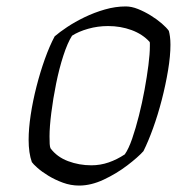

<svg xmlns="http://www.w3.org/2000/svg" viewBox="-20 -577 601 597"><path d="M226 0Q200 0 175.5 -9Q151 -18 130.5 -30.5Q110 -43 96.5 -55Q83 -67 79 -73Q74 -87 71.5 -104.5Q69 -122 69 -142Q69 -177 75.5 -220Q82 -263 93.5 -308Q105 -353 119.5 -393.5Q134 -434 150 -464Q165 -477 189 -493Q213 -509 243 -523.5Q273 -538 306 -547.5Q339 -557 371 -557Q389 -557 409 -549Q429 -541 448.5 -529Q468 -517 483 -504Q498 -491 505 -481Q507 -474 508.5 -463Q510 -452 510 -438Q510 -403 502.5 -358Q495 -313 483 -266.5Q471 -220 456 -178.5Q441 -137 426 -107Q409 -88 375.5 -62.5Q342 -37 302.5 -18.5Q263 0 226 0ZM264 -63Q292 -63 318 -72Q344 -81 368 -97Q380 -114 391 -146Q402 -178 412 -217.5Q422 -257 429.5 -298Q437 -339 441.5 -374.5Q446 -410 446 -433Q446 -439 446 -442.5Q446 -446 445 -447Q423 -471 389 -483.5Q355 -496 316 -496Q284 -496 254 -487.5Q224 -479 204 -466Q190 -444 177 -404Q164 -364 154.5 -317Q145 -270 139.5 -226Q134 -182 134 -153Q134 -138 134.5 -129.5Q135 -121 137 -116Q157 -89 191.5 -76Q226 -63 264 -63Z"/></svg>

Font: Texturina 12pt Thin
Style: Italic
Weight: 250
Italic angle: -11°
Designer: Guillermo Torres Carreño
Foundry: Omnibus-Type
Version: Version 1.002